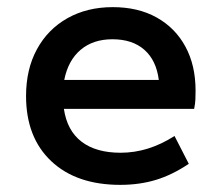

<svg xmlns="http://www.w3.org/2000/svg" viewBox="-20 -506 620 538"><path d="M317 12Q194 12 123.5 -54.5Q53 -121 53 -237Q53 -312 83.5 -368Q114 -424 169 -455Q224 -486 296 -486Q367 -486 419 -457Q471 -428 499.5 -375.5Q528 -323 528 -252Q528 -240 527.5 -227.5Q527 -215 524 -201H159Q168 -140 208.5 -109Q249 -78 318 -78Q396 -78 469 -125L509 -47Q463 -16 417 -2Q371 12 317 12ZM160 -282H425Q418 -337 384.5 -366.5Q351 -396 295 -396Q241 -396 206 -366.5Q171 -337 160 -282Z"/></svg>

Font: Sometype Mono SemiBold
Style: Regular
Weight: 600
Designer: Ryoichi Tsunekawa
Foundry: Dharma Type
Version: Version 1.001